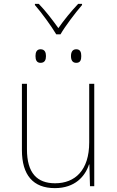

<svg xmlns="http://www.w3.org/2000/svg" viewBox="-20 -960 603 990"><path d="M270 -783H292C316 -825 367 -892 403 -934V-940H383C346 -901 308 -854 281 -815C253 -854 216 -903 180 -940H160V-934C195 -894 245 -825 270 -783ZM373 -636C395 -636 399 -652 399 -671C399 -689 395 -706 373 -706C353 -706 346 -690 346 -671C346 -651 353 -636 373 -636ZM189 -636C212 -636 217 -653 217 -671C217 -688 212 -706 189 -706C169 -706 163 -690 163 -671C163 -651 169 -636 189 -636ZM263 10C367 10 419 -51 439 -112H441L444 0H466V-528H440V-226C440 -82 367 -15 264 -15C171 -15 119 -68 119 -190V-528H93V-186C93 -57 151 10 263 10Z"/></svg>

Font: Noto Sans Mono SemiCondensed Thin
Style: Regular
Weight: 100
Width: 4
Designer: Monotype Design Team
Foundry: Monotype Imaging Inc.
Version: Version 2.014